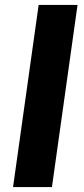

<svg xmlns="http://www.w3.org/2000/svg" viewBox="-20 -760 340 780"><path d="M295 -740 191 0H33L137 -740Z"/></svg>

Font: Pathway Extreme 28pt
Style: Bold Italic
Weight: 700
Italic angle: -8°
Designer: Eduardo Rodriguez Tunni
Foundry: Eduardo Rodriguez Tunni
Version: Version 1.001;gftools[0.9.26]